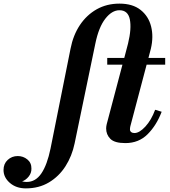

<svg xmlns="http://www.w3.org/2000/svg" viewBox="-212 -780 940 1060"><path d="M380 -460H474L495 -540Q515 -622.5 504.8 -673Q494.5 -723.5 447.5 -723.5Q406 -723.5 369.5 -676.8Q333 -630 314.5 -540L200 11.5Q185.5 81.5 149.5 137.8Q113.5 194 58.2 227Q3 260 -69.5 260Q-122.5 260 -157.5 229.8Q-192.5 199.5 -192.5 158.5Q-192.5 124 -169.5 102.8Q-146.5 81.5 -114 81.5Q-84 81.5 -61 100.2Q-38 119 -38.5 151Q-38 175 -53.5 194.5Q-69 214 -90 221.5Q-77 224.5 -64.5 224.5Q-15.5 224.5 16.5 177.2Q48.5 130 67 40L177.5 -511.5Q192 -586 229.2 -641.8Q266.5 -697.5 322 -728.8Q377.5 -760 447.5 -760Q520.5 -760 564.2 -725.2Q608 -690.5 622.2 -634Q636.5 -577.5 621 -511.5L607.5 -460H700V-423H597.5L507.5 -82.5Q505.5 -74.5 505.5 -64.5Q505.5 -56.5 512.2 -51Q519 -45.5 530 -45.5Q557.5 -45.5 590.5 -81.2Q623.5 -117 644.5 -174L680.5 -163Q652 -88 603 -39Q554 10 480 10Q420.5 10 397.2 -13.5Q374 -37 374 -71Q374 -74.5 374.8 -82Q375.5 -89.5 377 -94L464 -423H380Z"/></svg>

Font: Bodoni* 06pt
Style: Bold Italic
Weight: 700
Italic angle: -13°
Version: Version 2.3